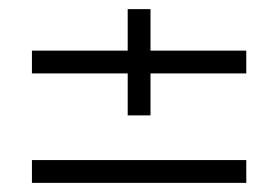

<svg xmlns="http://www.w3.org/2000/svg" viewBox="-20 -439 610 421"><path d="M520 -278H310V-186H260V-278H50V-328H260V-419H310V-328H520ZM520 -38H50V-88H520Z"/></svg>

Font: Kulim Park ExtraLight
Style: Regular
Weight: 275
Designer: Noponies / Dale Sattler
Foundry: Noponies
Version: Version 1.000; ttfautohint (v1.8.3)